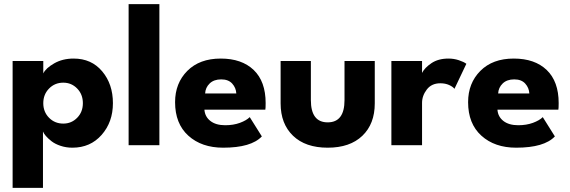

<svg xmlns="http://www.w3.org/2000/svg" viewBox="-20 -708 2780 936"><path d="M189.5 208H41.5V-410.5H191V-350Q203 -375.5 244 -399Q285 -422.5 339 -422.5Q426 -422.5 478.2 -360.2Q530.5 -298 530.5 -205Q530.5 -113 475.5 -50.5Q420.5 12 333 12Q302.5 12 275.5 3Q248.5 -6 231.2 -19.5Q214 -33 203.5 -45.2Q193 -57.5 189.5 -67ZM288.5 -305Q247 -305 219 -276.2Q191 -247.5 191 -205Q191 -162.5 219 -134Q247 -105.5 288.5 -105.5Q328.5 -105.5 356.2 -133.8Q384 -162 384 -205Q384 -248 356.2 -276.5Q328.5 -305 288.5 -305Z M757 0H607V-688H757Z M976.5 -173.5Q979 -139 1005.8 -118.2Q1032.5 -97.5 1078 -97.5Q1118 -97.5 1149.8 -109.2Q1181.5 -121 1197.5 -137L1256.5 -43Q1204.5 12 1068 12Q963 12 898.2 -46.5Q833.5 -105 833.5 -210Q833.5 -302.5 893.2 -362.5Q953 -422.5 1056 -422.5Q1158.5 -422.5 1216.8 -366.8Q1275 -311 1275 -205.5Q1275 -180 1273.5 -173.5ZM1132 -252.5Q1130.5 -280 1112 -300.5Q1093.5 -321 1058.5 -321Q1022.5 -321 1002 -301Q981.5 -281 980 -252.5Z M1495.5 -220Q1495.5 -111.5 1577.5 -111.5Q1659.5 -111.5 1659.5 -220V-410.5H1807V-204Q1807 -104 1746.5 -46Q1686 12 1577.5 12Q1469 12 1408.5 -46.2Q1348 -104.5 1348 -204V-410.5H1495.5Z M2037.5 0H1888V-410.5H2037.5V-352.5Q2050 -377.5 2083.2 -400Q2116.5 -422.5 2166.5 -422.5Q2192.5 -422.5 2216.8 -414.5Q2241 -406.5 2253.5 -397L2195.5 -275Q2187.5 -285.5 2169 -293.8Q2150.5 -302 2126.5 -302Q2084 -302 2060.8 -271.8Q2037.5 -241.5 2037.5 -206.5Z M2405 -173.5Q2407.5 -139 2434.2 -118.2Q2461 -97.5 2506.5 -97.5Q2546.5 -97.5 2578.2 -109.2Q2610 -121 2626 -137L2685 -43Q2633 12 2496.5 12Q2391.5 12 2326.8 -46.5Q2262 -105 2262 -210Q2262 -302.5 2321.8 -362.5Q2381.5 -422.5 2484.5 -422.5Q2587 -422.5 2645.2 -366.8Q2703.5 -311 2703.5 -205.5Q2703.5 -180 2702 -173.5ZM2560.5 -252.5Q2559 -280 2540.5 -300.5Q2522 -321 2487 -321Q2451 -321 2430.5 -301Q2410 -281 2408.5 -252.5Z"/></svg>

Font: League Spartan
Style: Bold
Weight: 700
Foundry: The League of Moveable Type
Version: Version 2.002